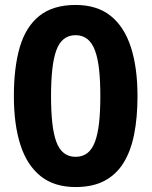

<svg xmlns="http://www.w3.org/2000/svg" viewBox="-20 -796 612 775"><path d="M285 -41Q199 -41 144 -85Q89 -129 62.5 -211Q36 -293 36 -408Q36 -524 60 -606Q84 -688 139 -732Q194 -776 285 -776Q371 -776 426 -732.5Q481 -689 508 -606.5Q535 -524 535 -408Q535 -322 521.5 -254Q508 -186 478.5 -138.5Q449 -91 401.5 -66Q354 -41 285 -41ZM285 -163Q313 -163 332.5 -178Q352 -193 363.5 -224Q375 -255 380 -301Q385 -347 385 -408Q385 -469 380 -515Q375 -561 363.5 -592Q352 -623 332.5 -638.5Q313 -654 285 -654Q257 -654 237.5 -638.5Q218 -623 207 -592Q196 -561 191 -515Q186 -469 186 -408Q186 -347 191 -301Q196 -255 207 -224.5Q218 -194 237.5 -178.5Q257 -163 285 -163Z"/></svg>

Font: Noto Sans Tamil UI
Style: Regular
Weight: 400
Designer: Jelle Bosma - Monotype Design Team
Foundry: Monotype Imaging Inc.
Version: Version 2.004